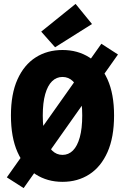

<svg xmlns="http://www.w3.org/2000/svg" viewBox="-20 -919 640 983"><path d="M15 -11 499 -695 584 -640 101 44ZM300 12Q222 12 162.5 -26.5Q103 -65 69.5 -140.5Q36 -216 36 -328Q36 -438 69.5 -512.5Q103 -587 162.5 -625Q222 -663 300 -663Q378 -663 437.5 -625Q497 -587 530.5 -512.5Q564 -438 564 -328Q564 -216 530.5 -140.5Q497 -65 437.5 -26.5Q378 12 300 12ZM300 -126Q331 -126 353.5 -148.5Q376 -171 388.5 -216Q401 -261 401 -328Q401 -393 388.5 -437Q376 -481 353.5 -503Q331 -525 300 -525Q269 -525 246.5 -503Q224 -481 211.5 -437Q199 -393 199 -328Q199 -261 211.5 -216Q224 -171 246.5 -148.5Q269 -126 300 -126ZM262 -677 191 -757 367 -899 451 -796Z"/></svg>

Font: Source Code Pro ExtraLight ExtraBold
Style: Regular
Weight: 800
Monospace: yes
Version: Version 1.018;hotconv 1.0.116;makeotfexe 2.5.65601